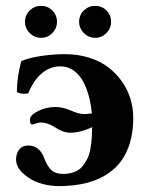

<svg xmlns="http://www.w3.org/2000/svg" viewBox="-20 -630 515 660"><path d="M295.9 -240.2Q293.5 -266.1 287.8 -290Q282.2 -314 272 -337.6Q261.7 -361.3 244.9 -377.9Q228 -394.5 206.1 -399.9Q194.3 -401.9 187 -401.9Q152.3 -401.9 124 -378.2Q95.7 -354.5 77.1 -309.1Q51.3 -304.7 38.1 -314Q38.1 -364.3 53.2 -419.9Q77.1 -430.7 119.4 -437.3Q161.6 -443.8 203.1 -443.8Q248 -443.8 286.6 -431.6Q325.2 -419.4 352.5 -398.4Q379.9 -377.4 399.4 -349.6Q418.9 -321.8 428.5 -290Q438 -258.3 438 -225.1Q438 -167 421.1 -122.8Q404.3 -78.6 373.3 -50.8Q342.3 -22.9 301.3 -8.3Q260.3 6.3 209 8.8Q201.2 9.8 187 9.8Q120.6 9.8 77.9 -19.3Q35.2 -48.3 35.2 -81.1Q35.2 -102.1 46.1 -116Q57.1 -129.9 77.1 -129.9Q96.7 -129.9 110.6 -118.4Q124.5 -106.9 130.9 -88.9Q142.1 -58.6 156.5 -45.4Q170.9 -32.2 196.8 -32.2Q218.8 -32.2 235.8 -38.8Q252.9 -45.4 263.4 -58.3Q273.9 -71.3 280.8 -85.4Q287.6 -99.6 291 -120.1Q294.4 -140.6 295.4 -156.2Q296.4 -171.9 296.9 -192.9Q256.3 -173.8 221.2 -173.8Q197.3 -173.8 168 -192.9Q143.1 -209 120.1 -209Q113.3 -209 103.3 -205.6Q93.3 -202.1 89.8 -202.1Q83 -202.1 83 -219.2Q83 -234.4 111.1 -248.3Q139.2 -262.2 170.9 -262.2Q196.8 -262.2 226.1 -249Q251.5 -237.8 270 -237.8Q276.4 -237.8 295.9 -240.2ZM65.9 -555.2Q65.9 -578.1 82.3 -594Q98.6 -609.9 121.1 -609.9Q144 -609.9 159.9 -594Q175.8 -578.1 175.8 -555.2Q175.8 -532.7 159.9 -516.4Q144 -500 121.1 -500Q98.6 -500 82.3 -516.4Q65.9 -532.7 65.9 -555.2ZM252 -555.2Q252 -578.1 268.3 -594Q284.7 -609.9 307.1 -609.9Q330.1 -609.9 345.9 -594Q361.8 -578.1 361.8 -555.2Q361.8 -532.7 345.9 -516.4Q330.1 -500 307.1 -500Q284.7 -500 268.3 -516.4Q252 -532.7 252 -555.2Z"/></svg>

Font: Common Serif
Style: Bold
Weight: 700
Designer: Philipp H. Poll, Khaled Hosny
Foundry: Stefan Peev, Context Ltd.
Version: Version 1.026